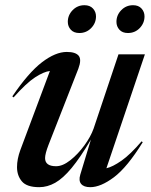

<svg xmlns="http://www.w3.org/2000/svg" viewBox="-20 -726 596 756"><path d="M296 -38 338 -176.5Q296 -105.5 262 -64.5Q228 -23.5 197.2 -6.2Q166.5 11 134.5 11Q85.5 11 66.2 -11.8Q47 -34.5 47 -68Q47 -99.5 60 -135L176.5 -446.5Q153 -444 118.2 -421.5Q83.5 -399 33.5 -342.5L28.5 -346.5Q92 -440 145.2 -480.8Q198.5 -521.5 243 -521.5Q277.5 -521.5 289.8 -506.5Q302 -491.5 288.5 -455.5L171 -155.5Q157.5 -120.5 157.5 -103.5Q157.5 -71.5 201 -71.5Q227 -71.5 257 -95.2Q287 -119 312 -153.2Q337 -187.5 348.5 -219.5L446.5 -512H550.5L399 -63.5Q423.5 -69 458.2 -93.2Q493 -117.5 537.5 -169.5L542 -166Q481 -67.5 428.8 -28.2Q376.5 11 335.5 11Q310 11 299.5 -1.8Q289 -14.5 296 -38ZM292.5 -596Q270.5 -596 258.8 -609Q247 -622 247 -640Q247 -666.5 266 -686Q285 -705.5 312.5 -705.5Q334 -705.5 346 -692.5Q358 -679.5 358 -661.5Q358 -635 339 -615.5Q320 -596 292.5 -596ZM483.5 -596Q462 -596 450.2 -609Q438.5 -622 438.5 -640Q438.5 -666.5 457.5 -686Q476.5 -705.5 504 -705.5Q525.5 -705.5 537.2 -692.5Q549 -679.5 549 -661.5Q549 -635 530.2 -615.5Q511.5 -596 483.5 -596Z"/></svg>

Font: Newsreader 72pt Medium
Style: Italic
Weight: 500
Italic angle: -17°
Designer: Hugues Gentile
Foundry: Production Type
Version: Version 1.003; ttfautohint (v1.8.3)